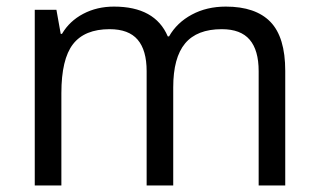

<svg xmlns="http://www.w3.org/2000/svg" viewBox="-20 -565 970 585"><path d="M768.1 0V-348.1Q768.1 -412.1 740.7 -444.1Q713.4 -476.1 655.8 -476.1Q580.1 -476.1 543.9 -432.6Q507.8 -389.2 507.8 -298.8V0H426.8V-348.1Q426.8 -412.1 399.4 -444.1Q372.1 -476.1 314 -476.1Q237.8 -476.1 202.4 -430.4Q167 -384.8 167 -280.8V0H85.9V-535.2H151.9L165 -461.9H168.9Q191.9 -501 233.6 -522.9Q275.4 -544.9 327.1 -544.9Q452.6 -544.9 491.2 -454.1H495.1Q519 -496.1 564.5 -520.5Q609.9 -544.9 668 -544.9Q758.8 -544.9 804 -498.3Q849.1 -451.7 849.1 -349.1V0Z"/></svg>

Font: f3_58770 
Style: Regular
Weight: 400
Foundry: Ascender Corporation
Version: Version 1.10